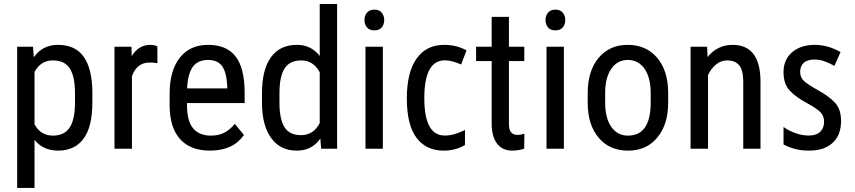

<svg xmlns="http://www.w3.org/2000/svg" viewBox="-20 -732 4207 945"><path d="M349.1 -223.6V-273.4Q349.1 -356.4 322.8 -396Q296.9 -435.1 239.3 -434.6Q180.7 -434.6 149.9 -377.9V-120.1Q180.2 -64.5 240.2 -64.5Q295.9 -64.5 322.3 -103.5Q348.6 -142.6 349.1 -223.6ZM434.6 -281.2V-227.1Q434.6 -107.9 391.1 -49.3Q347.7 9.3 266.6 9.3Q191.9 9.3 149.9 -43.9V190.9V192.9H147.9H66.4H64.5V190.9V-500V-502H66.4H140.6H142.6V-500L146.5 -450.2Q189 -511.2 265.1 -511.2Q350.1 -511.2 391.6 -453.1Q433.1 -395.5 434.6 -281.2Z M754.9 -420.9 752.4 -421.4Q735.4 -424.8 715.8 -424.3Q654.3 -424.3 629.4 -357.4V-2V0H627.4H545.4H543.5V-2V-500V-502H545.4H625.5H627V-500L628.4 -455.6Q661.6 -511.2 719.7 -511.2Q739.7 -511.2 753.4 -504.4L754.4 -503.9V-502.9L754.9 -422.9Z M1098.6 -296.9V-306.2Q1095.2 -377 1072.8 -407.2Q1050.3 -437 1004.4 -437Q953.6 -437 928.7 -402.8Q904.3 -368.7 900.9 -296.9ZM1111.8 -9.8Q1070.3 9.3 1013.7 9.3Q917.5 9.3 866.7 -46.9Q815.9 -103 814.9 -210.9V-271Q814.9 -383.3 864.3 -447.3Q914.1 -511.2 1004.4 -511.2Q1095.2 -511.2 1139.2 -454.6Q1183.1 -398.4 1184.1 -279.8V-226.6V-224.6H1182.1H900.4V-214.8Q900.4 -135.7 930.7 -100.1Q960.9 -64.5 1018.6 -64.5Q1055.2 -64.5 1082.5 -78.1Q1109.9 -91.8 1134.3 -120.6L1135.3 -122.6L1136.7 -121.1L1179.7 -68.8L1180.7 -67.9L1179.7 -66.4Q1152.8 -28.3 1111.8 -9.8Z M1355.5 -276.9V-227.1Q1355.5 -144 1380.9 -105Q1405.8 -66.4 1462.4 -66.9Q1523.4 -66.9 1553.7 -126.5V-376.5Q1522 -434.6 1462.9 -434.6Q1406.2 -434.6 1381.3 -396Q1356 -357.4 1355.5 -276.9ZM1269.5 -222.2V-273.4Q1269.5 -389.2 1313.5 -450.2Q1357.4 -511.2 1440.9 -511.2Q1511.7 -511.2 1553.7 -456.5V-710.4V-712.4H1555.2H1637.7H1639.2V-710.4V-2V0H1637.7H1562.5H1560.5V-2L1556.6 -50.3Q1543 -30.3 1525.4 -17.1Q1507.8 -3.9 1486.6 2.7Q1465.3 9.3 1440.4 9.3Q1359.9 9.3 1315.4 -51.8Q1270.5 -111.8 1269.5 -222.2Z M1871.1 -633.3Q1871.1 -611.8 1858.9 -597.2Q1846.7 -582.5 1822.3 -582.5Q1798.3 -582.5 1786.1 -597.2Q1773.9 -611.8 1773.9 -633.3Q1773.9 -654.8 1786.1 -669.4Q1798.3 -684.6 1822.5 -684.6Q1846.7 -684.6 1858.9 -669.4Q1871.1 -654.3 1871.1 -633.3ZM1864.3 0H1862.8H1780.8H1778.8V-2V-500V-502H1780.8H1862.8H1864.3V-500V-2Z M2266.6 -17.1Q2221.2 9.3 2163.1 9.3Q2076.7 9.3 2029.3 -54.7Q1982.4 -118.2 1982.4 -247.6Q1982.4 -375 2029.8 -442.9Q2077.6 -511.2 2166 -511.2Q2198.2 -511.2 2225.1 -504.2Q2252 -497.1 2272.9 -485.8L2275.9 -484.4L2274.9 -481L2251 -418L2249.5 -414.6L2246.1 -416Q2227.5 -424.3 2207.5 -429.7Q2188 -435.1 2169.4 -435.1Q2068.4 -435.1 2068.4 -248.5Q2068.4 -64.9 2168.9 -64.9Q2194.3 -64.9 2217.3 -71.8Q2240.7 -78.6 2262.7 -89.4L2268.6 -92.3V-86.4V-20.5V-18.1Z M2484.9 -502H2558.6H2560.5V-500V-433.6V-431.6H2558.6H2484.9V-125.5Q2484.9 -93.3 2494.6 -82Q2505.9 -67.9 2526.4 -67.9Q2542.5 -67.9 2558.6 -73.2L2561 -74.2V-71.3L2560.1 -2V-0.5L2559.1 0Q2530.8 9.3 2501.5 9.3Q2451.7 9.3 2425.8 -25.9Q2399.9 -61 2399.9 -124.5V-431.6H2325.2H2323.2V-433.6V-500V-502H2325.2H2399.9V-647V-648.9H2401.4H2483.4H2484.9V-647Z M2762.2 -633.3Q2762.2 -611.8 2750 -597.2Q2737.8 -582.5 2713.4 -582.5Q2689.5 -582.5 2677.2 -597.2Q2665 -611.8 2665 -633.3Q2665 -654.8 2677.2 -669.4Q2689.5 -684.6 2713.6 -684.6Q2737.8 -684.6 2750 -669.4Q2762.2 -654.3 2762.2 -633.3ZM2755.4 0H2753.9H2671.9H2669.9V-2V-500V-502H2671.9H2753.9H2755.4V-500V-2Z M2958.5 -274.4V-227.1Q2958.5 -150.9 2988.8 -107.4Q3019 -64.5 3070.8 -64.5Q3179.2 -64.5 3182.6 -217.8V-273.9Q3182.6 -349.6 3152.3 -393.6Q3121.6 -437 3069.8 -437Q3019 -437 2988.8 -393.6Q2958.5 -349.6 2958.5 -274.4ZM2872.6 -219.7V-273.9Q2872.6 -383.3 2926.3 -447.3Q2980 -511.2 3069.8 -511.2Q3159.7 -511.2 3213.4 -448.7Q3267.1 -386.7 3268.6 -279.8V-227.1Q3268.6 -118.2 3214.8 -54.7Q3197.3 -33.7 3175.5 -19.3Q3153.8 -4.9 3127.4 2.2Q3101.1 9.3 3070.8 9.3Q2981 9.3 2927.7 -52.7Q2874.5 -114.3 2872.6 -219.7Z M3460 -502 3460.4 -500 3462.4 -451.2Q3511.2 -511.2 3585.4 -511.2Q3721.7 -511.2 3723.1 -333V-2V0H3721.2H3639.6H3638.2V-2V-329.1Q3638.2 -386.7 3618.2 -410.6Q3598.6 -434.6 3559.1 -434.6Q3528.3 -434.6 3504.2 -414.8Q3480 -395 3464.8 -362.8V-2V0H3462.9H3380.9H3378.9V-2V-500V-502H3380.9H3458.5Z M4087.9 -228.5Q4119.6 -195.8 4119.6 -137.2Q4119.6 -66.4 4077.6 -28.3Q4035.6 9.3 3962.9 9.3Q3923.3 9.3 3892.6 1Q3861.8 -7.3 3838.4 -20L3836.4 -21V-23.4V-100.1V-107.4L3842.3 -103Q3865.2 -87.4 3897 -76.2Q3928.2 -64.9 3960.9 -64.9Q3997.6 -64.9 4016.8 -83.3Q4036.1 -101.6 4036.1 -133.8Q4036.1 -160.6 4018.6 -179.2Q4000.5 -198.2 3951.7 -224.6Q3899.4 -252.4 3868.2 -284.7Q3836.4 -317.4 3836.4 -377Q3836.4 -438.5 3878.4 -474.6Q3920.4 -510.7 3988.8 -511.2Q4023.4 -511.2 4054.7 -502.2Q4085.9 -493.2 4114.3 -477.1L4117.2 -475.6L4115.7 -472.7L4088.4 -411.1L4086.4 -407.7L4083 -409.7Q4060.5 -422.4 4036.6 -430.7Q4013.2 -439 3987.8 -439Q3954.1 -439 3936 -422.9Q3918.5 -406.7 3918.2 -378.9Q3918 -351.1 3936.5 -334Q3955.6 -315.9 4004.4 -289.1Q4056.6 -260.7 4087.9 -228.5Z"/></svg>

Font: MAUL Condensed
Style: Condensed Regular
Weight: 400
Designer: MAUL
Version: Version 1.0; 2020; ttfautohint (v1.8.3)